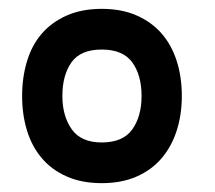

<svg xmlns="http://www.w3.org/2000/svg" viewBox="-20 -839 486 434"><path d="M391 -622Q391 -580 379.5 -544Q368 -508 345.5 -481.5Q323 -455 289 -440Q255 -425 210 -425Q165 -425 131 -440Q97 -455 74.5 -481.5Q52 -508 41 -544Q30 -580 30 -622Q30 -664 41 -700.5Q52 -737 74.5 -763Q97 -789 131 -804Q165 -819 210 -819Q255 -819 289 -804Q323 -789 345.5 -763Q368 -737 379.5 -701Q391 -665 391 -622ZM300 -622Q300 -669 279 -698Q258 -727 210 -727Q162 -727 141.5 -698Q121 -669 121 -622Q121 -577 142 -547Q163 -517 210 -517Q258 -517 279 -546.5Q300 -576 300 -622Z"/></svg>

Font: TypoPRO Sinkin Sans
Style: 600 SemiBold
Weight: 600
Designer: Keith Bates
Foundry: K-Type
Version: Sinkin Sans (version 1.0)  by Keith Bates   •   © 2014   www